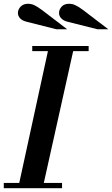

<svg xmlns="http://www.w3.org/2000/svg" viewBox="-26 -998 594 1018"><path d="M70 0 234 -754H368L200 0ZM-6 0V-28H303V0ZM145 -727V-754H444V-727ZM490 -843 331 -883Q309 -889 298 -901.5Q287 -914 287 -929Q287 -948 301 -963Q315 -978 340 -978Q356 -978 371.5 -971.5Q387 -965 413 -946L548 -843ZM272 -843 114 -883Q91 -889 80 -901.5Q69 -914 69 -929Q69 -948 83.5 -963Q98 -978 122 -978Q139 -978 154 -971.5Q169 -965 195 -946L330 -843Z"/></svg>

Font: Libre Bodoni Medium
Style: Italic
Weight: 500
Italic angle: -13°
Designer: Pablo Impallari, Rodrigo Fuenzalida
Foundry: Impallari Type
Version: Version 2.005;gftools[0.9.23]